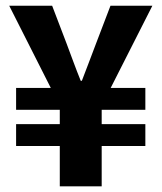

<svg xmlns="http://www.w3.org/2000/svg" viewBox="-20 -655 568 675"><path d="M190.2 0V-141.8H36.6V-218.7H190.2V-268.9H36.6V-345.8H158.6L12.4 -634.9H163.3L213.9 -502.4Q226.2 -469.4 238.4 -436.6Q250.5 -403.9 263.8 -371H267.8Q280.2 -403.9 293 -436.9Q305.9 -469.9 317.8 -502.4L368.4 -634.9H515.7L369.1 -345.8H491V-268.9H337.5V-218.7H491V-141.8H337.5V0Z"/></svg>

Font: Source Sans 3 Variable
Style: Regular
Weight: 200
Designer: Paul D. Hunt
Foundry: Adobe Systems Incorporated
Version: Version 3.026